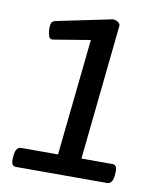

<svg xmlns="http://www.w3.org/2000/svg" viewBox="-80 -767 695 832"><g transform="rotate(10 267.5 -351.5)"><path d="M47 0Q24 0 27 -35L28 -49Q32 -85 55 -85H217L271 -598L108 -571Q94 -569 89.5 -585Q85 -601 85 -616Q85 -633 89 -641.5Q93 -650 109 -653L350 -703Q363 -703 373 -695.5Q383 -688 382 -679L320 -85H456Q479 -85 476 -50L475 -36Q471 0 447 0Z"/></g></svg>

Font: Asap Medium
Style: Italic
Weight: 500
Italic angle: -6°
Designer: Pablo Cosgaya
Foundry: Omnibus-Type
Version: Version 3.001; ttfautohint (v1.8.3)